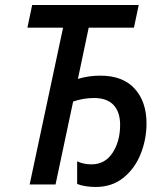

<svg xmlns="http://www.w3.org/2000/svg" viewBox="-20 -734 649 764"><path d="M360 10Q341 10 321.5 7Q302 4 287 -2V-92Q313 -80 344 -80Q398 -80 428 -126Q458 -172 458 -237Q458 -288 432 -316Q406 -344 354 -344Q312 -344 271 -330L201 0H98L231 -624H89L108 -714H532L513 -624H333L290 -420Q332 -433 379 -433Q469 -433 516 -381Q563 -329 563 -243Q563 -180 540 -122Q517 -64 471.5 -27Q426 10 360 10Z"/></svg>

Font: Noto Sans SemiCondensed Medium
Style: Italic
Weight: 500
Width: 4
Italic angle: -12°
Designer: Monotype Design Team
Foundry: Monotype Imaging Inc.
Version: Version 2.013; ttfautohint (v1.8.4.7-5d5b)